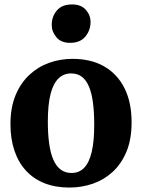

<svg xmlns="http://www.w3.org/2000/svg" viewBox="-20 -832 638 863"><path d="M27 -274Q27 -348.5 49.8 -403.5Q72.5 -458.5 111.5 -495Q150.5 -531.5 200.5 -549.5Q250.5 -567.5 306 -567.5Q389.5 -567.5 448.8 -533.2Q508 -499 539.8 -435.2Q571.5 -371.5 571.5 -282.5Q571.5 -206.5 548.8 -151.2Q526 -96 487 -60Q448 -24 397.8 -6.5Q347.5 11 292 11Q229.5 11 180.5 -8.2Q131.5 -27.5 97.2 -64.5Q63 -101.5 45 -154.5Q27 -207.5 27 -274ZM301.5 -54.5Q335.5 -54.5 358 -77.5Q380.5 -100.5 392 -148.2Q403.5 -196 403.5 -270.5Q403.5 -326.5 398 -369.5Q392.5 -412.5 380.2 -442Q368 -471.5 348.2 -486.8Q328.5 -502 299.5 -502Q266 -502 242.5 -479Q219 -456 207 -408.5Q195 -361 195 -285.5Q195 -230 201 -186.8Q207 -143.5 219.8 -114.2Q232.5 -85 252.8 -69.8Q273 -54.5 301.5 -54.5ZM294.5 -639.5Q254.5 -639.5 233.5 -664.5Q212.5 -689.5 212.5 -720Q212.5 -757.5 235.5 -784.8Q258.5 -812 303.5 -812H304.5Q344.5 -812 365.8 -788Q387 -764 387 -733.5Q387 -696 363.8 -667.8Q340.5 -639.5 295.5 -639.5Z"/></svg>

Font: Merriweather 24pt ExtraBold
Style: Regular
Weight: 800
Version: Version 2.100